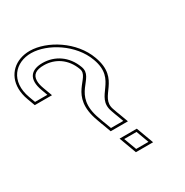

<svg xmlns="http://www.w3.org/2000/svg" viewBox="-385 -899 1040 1081"><g transform="rotate(-30 135.0 -358.5)"><path d="M184 -19 169.2 -59H249.2L264 -19L264.7 -17L279.5 23H199.5L184.7 -17ZM-95.8 -531 -81.1 -491H-161.1L-175.8 -531C-223 -659 -146.3 -741 -42.9 -740C60.5 -739 199.8 -654 244.5 -530C305.4 -365 141.9 -350 185.8 -231L186.2 -230C193.7 -207 198 -198 200.9 -190L215.7 -150H135.7L120.9 -190C119.5 -194 114.4 -205 105.1 -233C34.6 -424 199.5 -438 164.5 -530C132.8 -616 62 -659 -13.4 -660C-90.8 -661 -128.3 -619 -95.8 -531ZM147.7 -74 189 38H301L259.7 -74ZM-81.7 -536.2C-89.4 -556.9 -92.6 -574.2 -92.5 -588.1C-92.2 -626.5 -67.8 -645.7 -13.6 -645C56 -644.1 120.9 -605.1 150.5 -524.7C177.3 -454.3 17.1 -428.2 90.9 -228C100.1 -200.4 105.9 -187.5 106.9 -184.8L125.2 -135H237.2L215 -195.2C211.6 -204.4 207.9 -211.7 200.4 -234.9L199.9 -236.2C162.7 -337.1 324 -357.8 258.6 -535.1C211.5 -665.7 67.3 -753.9 -42.8 -755C-66 -755.2 -88.3 -751.5 -108.5 -744.2C-186.3 -715.8 -229.5 -633.3 -189.9 -525.8L-171.5 -476H-59.6Z"/></g></svg>

Font: Nordica Plus
Style: NordicaClassicLightOpOblOl
Weight: 300
Version: Version 1.01